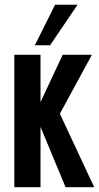

<svg xmlns="http://www.w3.org/2000/svg" viewBox="-20 -785 415 805"><path d="M189.9 -595.2H126L210.9 -765.1H305.2ZM40 0V-555.2H149.9V-356.9L242.7 -555.2H365.2L231 -308.1L375 0H254.9L149.9 -252.9V0Z"/></svg>

Font: Horta
Style: Regular
Weight: 600
Width: 3
Version: Version 0.11